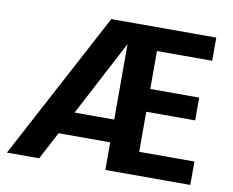

<svg xmlns="http://www.w3.org/2000/svg" viewBox="-77 -798 1090 897"><g transform="rotate(10 468.5 -349.5)"><path d="M879 -589C879 -589 879 -699 879 -699C879 -699 381 -699 381 -699C381 -699 9 0 9 0C9 0 162 0 162 0C162 0 231 -131 231 -131C231 -131 476 -131 476 -131C476 -131 476 0 476 0C476 0 879 0 879 0C879 0 879 -111 879 -111C879 -111 617 -111 617 -111C617 -111 617 -301 617 -301C617 -301 849 -301 849 -301C849 -301 849 -409 849 -409C849 -409 617 -409 617 -409C617 -409 617 -589 617 -589C617 -589 879 -589 879 -589ZM288 -239C288 -239 476 -597 476 -597C476 -597 476 -239 476 -239C476 -239 288 -239 288 -239Z"/></g></svg>

Font: Girnar Poppins
Style: SemiBold
Weight: 500
Designer: Ninad Kale (Devanagari), Jonny Pinhorn (Latin)
Foundry: Indian Type Foundry
Version: ""